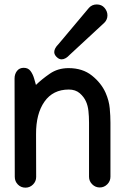

<svg xmlns="http://www.w3.org/2000/svg" viewBox="-20 -845 570 876"><path d="M421.4 -824.7Q443.8 -824.7 457 -809.1Q470.2 -793.5 470.2 -774.9Q470.2 -755.9 456.5 -741.7L298.3 -595.2Q278.8 -574.2 261.2 -574.2Q249 -574.2 238.3 -585Q227.5 -595.7 227.5 -607.4Q227.5 -624.5 247.1 -644L385.7 -809.1Q399.9 -824.7 421.4 -824.7ZM144 -457.5Q170.4 -483.4 207.3 -508.8Q244.1 -534.2 293 -534.2Q356.9 -534.2 399.4 -500.2Q441.9 -466.3 461.9 -421.4Q477.5 -385.7 480.7 -350.8Q483.9 -315.9 483.9 -285.2V-38.6Q483.9 -18.6 469.5 -4.2Q455.1 10.3 435.1 10.3Q415 10.3 400.6 -4.2Q386.2 -18.6 386.2 -38.6V-285.2Q386.2 -314 383.5 -338.4Q380.9 -362.8 372.6 -381.3Q363.3 -402.8 343.8 -419.7Q324.2 -436.5 293.9 -436.5Q221.7 -436.5 182.9 -381.3Q144 -326.2 144.5 -232.4L145 -37.6Q145 -17.6 130.6 -3.2Q116.2 11.2 96.2 11.2Q75.7 11.2 61.5 -3.2Q47.4 -17.6 47.4 -38.1L46.4 -486.8Q46.4 -506.8 57.4 -521.2Q68.4 -535.6 88.4 -535.6Q108.4 -535.6 119.1 -521.2Q129.9 -506.8 135.7 -486.8Z"/></svg>

Font: Manjari
Style: Bold
Weight: 700
Designer: Santhosh Thottingal <santhosh.thottingal@gmail.com>
Version: Version 2.000